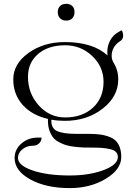

<svg xmlns="http://www.w3.org/2000/svg" viewBox="-20 -801 697 995"><path d="M323.2 -781.2Q342.8 -781.2 354.5 -770Q366.2 -758.8 366.2 -738.3Q366.2 -718.8 355 -706.5Q343.8 -694.3 323.2 -694.3Q303.7 -694.3 291.5 -706.1Q279.3 -717.8 279.3 -738.3Q279.3 -757.8 291 -769.5Q302.7 -781.2 323.2 -781.2ZM317.4 -566.4Q230.5 -566.4 177.7 -521.5Q125 -476.6 125 -403.3Q125 -316.4 181.2 -254.4Q237.3 -192.4 317.4 -192.4Q407.2 -192.4 461.9 -243.2Q516.6 -293.9 516.6 -377Q516.6 -455.1 458 -510.7Q399.4 -566.4 317.4 -566.4ZM73.2 17.6Q73.2 56.6 149.4 82.5Q225.6 108.4 341.8 108.4Q442.4 108.4 516.6 80.6Q590.8 52.7 590.8 12.7Q590.8 -2.9 581.1 -13.2Q571.3 -23.4 551.8 -27.8Q532.2 -32.2 511.7 -34.2Q490.2 -36.1 460.9 -36.1Q432.6 -36.1 415 -36.6Q397.5 -37.1 370.1 -40Q342.8 -43 325.7 -47.9Q308.6 -52.7 288.1 -63Q267.6 -73.2 255.9 -87.9Q244.1 -102.5 236.3 -124.5Q228.5 -146.5 228.5 -174.8V-184.6Q144.5 -204.1 96.7 -258.3Q48.8 -312.5 48.8 -389.6Q48.8 -469.7 127.4 -526.4Q206.1 -583 316.4 -583Q460.9 -583 537.1 -513.7Q536.1 -523.4 536.1 -532.2Q536.1 -563.5 550.8 -591.3Q565.4 -619.1 593.8 -634.8L610.4 -644.5Q618.2 -630.9 618.2 -616.2Q618.2 -596.7 601.6 -586.9Q582 -575.2 570.3 -555.2Q558.6 -535.2 558.6 -512.7Q558.6 -493.2 568.4 -476.6Q592.8 -437.5 592.8 -389.6Q592.8 -300.8 511.7 -237.8Q430.7 -174.8 316.4 -174.8Q279.3 -174.8 246.1 -180.7V-174.8Q246.1 -133.8 278.3 -120.6Q310.5 -107.4 372.1 -107.4H432.6Q471.7 -107.4 498.5 -104Q525.4 -100.6 552.7 -89.4Q580.1 -78.1 594.2 -52.2Q608.4 -26.4 608.4 12.7Q608.4 77.1 528.3 125.5Q448.2 173.8 341.8 173.8Q218.8 173.8 137.2 128.9Q55.7 84 55.7 17.6Q55.7 -26.4 90.8 -57.1Q126 -87.9 175.8 -87.9H195.3Q195.3 -70.3 182.6 -58.1Q169.9 -45.9 151.4 -45.9Q119.1 -45.9 96.2 -27.3Q73.2 -8.8 73.2 17.6Z"/></svg>

Font: FoglihtenNo07
Style: Regular
Weight: 500
Designer: gluk (gluksza@wp.pl)
Foundry: gluk (gluksza@wp.pl)
Version: Version 0.871